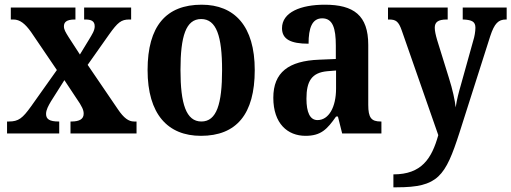

<svg xmlns="http://www.w3.org/2000/svg" viewBox="-20 -568 2176 817"><path d="M10 0H232V-51H229C191 -51 176 -61 176 -83C176 -101 186 -118 197 -137L254 -227L303 -153C331 -113 336 -99 336 -84C336 -62 319 -51 284 -51H280V0H561V-51H550C528 -51 507 -65 481 -104L353 -292L444 -421C481 -473 496 -485 530 -485H538V-536H338V-485H342C366 -485 383 -480 383 -456C383 -438 372 -422 359 -400L320 -336L272 -410C259 -431 252 -442 252 -456C252 -472 261 -485 298 -485H301V-536H26V-485H37C65 -485 87 -467 112 -432L222 -270L112 -115C76 -65 59 -51 18 -51H10Z M835 10C986 10 1064 -82 1064 -270C1064 -457 978 -548 838 -548C687 -548 608 -457 608 -270C608 -82 694 10 835 10ZM837 -51C772 -51 748 -126 748 -270C748 -414 771 -487 836 -487C901 -487 925 -414 925 -270C925 -126 902 -51 837 -51Z M1280 10C1346 10 1372 -18 1410 -72H1418L1436 0H1603V-51H1600C1560 -51 1547 -67 1547 -122V-377C1547 -503 1485 -548 1362 -548C1260 -548 1180 -516 1180 -448C1180 -401 1217 -382 1293 -382C1293 -449 1308 -490 1351 -490C1396 -490 1409 -448 1409 -374V-317L1338 -314C1208 -309 1143 -260 1143 -152C1143 -42 1204 10 1280 10ZM1331 -57C1299 -57 1284 -90 1284 -148C1284 -222 1306 -259 1373 -265L1410 -268V-191C1410 -112 1379 -57 1331 -57Z M1654 174V229H1669C1844 229 1875 183 1935 -3L2066 -414C2084 -469 2101 -485 2133 -485H2136V-536H1949V-485H1953C1988 -483 2003 -476 2003 -450C2003 -434 1999 -411 1994 -396L1941 -206C1932 -175 1924 -145 1919 -111C1916 -140 1906 -187 1890 -237L1840 -398C1834 -419 1830 -436 1830 -450C1830 -473 1843 -485 1881 -485H1885V-536H1631V-485H1635C1664 -485 1676 -478 1690 -437L1845 7C1817 107 1774 174 1654 174Z"/></svg>

Font: Noto Serif Ethiopic Condensed
Style: Bold
Weight: 700
Width: 3
Designer: Monotype Design Team
Foundry: Monotype Imaging Inc.
Version: Version 2.102